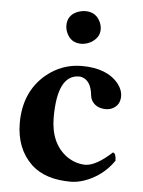

<svg xmlns="http://www.w3.org/2000/svg" viewBox="-50 -698 556 749"><g transform="rotate(5 228.0 -324.0)"><path d="M185.1 -596.2Q185.1 -634.8 220.7 -650.9Q236.3 -657.7 254.9 -658.2Q297.4 -658.2 314.5 -618.2Q319.8 -604.5 319.8 -591.8Q319.8 -561 289.1 -541.5Q270.5 -530.3 249 -529.8Q206.5 -529.8 190.4 -569.8Q185.1 -583 185.1 -596.2ZM421.9 -86.9Q377.9 -23.4 305.7 1Q278.8 9.8 254.9 9.8Q156.2 9.8 102.1 -39.1Q100.1 -41 99.1 -42Q37.6 -101.1 37.1 -201.2Q37.1 -324.2 121.1 -394Q181.6 -443.4 258.8 -443.8Q359.4 -443.8 404.3 -386.7Q421.9 -363.3 421.9 -339.8Q421.9 -303.2 390.6 -289.1Q378.9 -284.2 367.2 -284.2Q327.1 -284.2 310.5 -314Q306.2 -322.8 305.2 -331.1Q299.8 -389.6 263.2 -400.4Q256.8 -402.3 250 -401.9Q167.5 -399.9 167 -235.8Q167 -133.8 231.9 -85.9Q266.1 -61.5 306.2 -61Q348.1 -62 409.2 -118.2Q421.4 -116.7 421.9 -86.9Z"/></g></svg>

Font: Linux Libertine O
Style: Bold
Weight: 700
Designer: Philipp H. Poll
Foundry: Philipp H. Poll
Version: Version 5.0.0